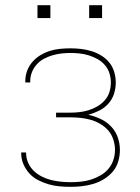

<svg xmlns="http://www.w3.org/2000/svg" viewBox="-20 -715 540 743"><path d="M253 8Q231 8 209.5 6Q188 4 167.5 -2Q147 -8 127.5 -18Q108 -28 93.5 -44Q79 -60 70.5 -80Q62 -100 62 -122Q62 -123 62 -123.5Q62 -124 62 -125H81Q81 -124 81 -123.5Q81 -123 81 -122Q81 -103 89 -85Q97 -67 110.5 -54Q124 -41 141.5 -32Q159 -23 177.5 -18.5Q196 -14 215 -12Q234 -10 253 -10Q273 -10 293 -12Q313 -14 332 -20Q351 -26 368.5 -36Q386 -46 399 -61Q412 -76 418.5 -95.5Q425 -115 425 -135Q425 -155 418.5 -175Q412 -195 399 -210Q386 -225 368 -235.5Q350 -246 330.5 -251.5Q311 -257 290.5 -259Q270 -261 250 -261H197V-279H250Q269 -279 287 -281Q305 -283 323 -288.5Q341 -294 357 -303.5Q373 -313 385.5 -327Q398 -341 403.5 -359Q409 -377 409 -396Q409 -414 403.5 -431.5Q398 -449 386 -463Q374 -477 358 -486Q342 -495 324.5 -500.5Q307 -506 289 -508Q271 -510 253 -510Q235 -510 217.5 -508Q200 -506 183 -501Q166 -496 150 -487.5Q134 -479 122 -465.5Q110 -452 103.5 -435.5Q97 -419 97 -401Q97 -400 97 -399Q97 -398 97 -396H78Q78 -398 78 -399Q78 -400 78 -402Q78 -422 85 -441Q92 -460 105.5 -475.5Q119 -491 136.5 -501.5Q154 -512 173 -518Q192 -524 212.5 -526Q233 -528 253 -528Q274 -528 294.5 -525.5Q315 -523 334.5 -517Q354 -511 372 -500Q390 -489 403 -473Q416 -457 422 -436.5Q428 -416 428 -396Q428 -373 421 -351.5Q414 -330 399 -313.5Q384 -297 364 -287Q344 -277 322 -271Q347 -265 369.5 -254.5Q392 -244 409.5 -226Q427 -208 435.5 -184Q444 -160 444 -135Q444 -112 437.5 -90Q431 -68 416.5 -51Q402 -34 382.5 -22Q363 -10 341.5 -3.5Q320 3 297.5 5.5Q275 8 253 8ZM325 -645V-695H375V-645ZM125 -645V-695H175V-645Z"/></svg>

Font: Iosevka SS04 Thin
Style: Regular
Weight: 100
Monospace: yes
Designer: Belleve Invis
Foundry: Belleve Invis
Version: Version 19.0.0; ttfautohint (v1.8.4)